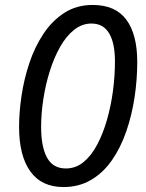

<svg xmlns="http://www.w3.org/2000/svg" viewBox="-20 -745 591 775"><path d="M236 10Q148 10 102.5 -53Q57 -116 57 -233Q57 -292 67 -359Q77 -426 98.5 -490.5Q120 -555 155 -608Q190 -661 239.5 -693Q289 -725 354 -725Q446 -725 490 -665.5Q534 -606 534 -495Q534 -423 523 -351Q512 -279 489.5 -214Q467 -149 432 -98.5Q397 -48 348 -19Q299 10 236 10ZM246 -65Q286 -65 317.5 -91Q349 -117 372.5 -161.5Q396 -206 412 -262Q428 -318 436 -378.5Q444 -439 444 -497Q444 -571 420.5 -610.5Q397 -650 349 -650Q311 -650 279 -624.5Q247 -599 222.5 -555.5Q198 -512 181 -458Q164 -404 155 -345.5Q146 -287 146 -233Q146 -152 170 -108.5Q194 -65 246 -65Z"/></svg>

Font: Noto Sans
Style: Italic
Weight: 400
Italic angle: -12°
Designer: Monotype Design Team
Foundry: Monotype Imaging Inc.
Version: Version 2.013; ttfautohint (v1.8.4.7-5d5b)